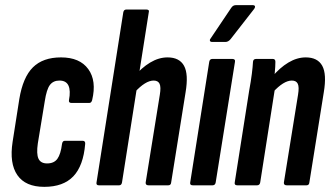

<svg xmlns="http://www.w3.org/2000/svg" viewBox="-20 -720 1287 746"><path d="M152 6Q79 6 47.5 -39.5Q16 -85 29 -169L55 -335Q69 -420 108 -458.5Q147 -497 217 -497Q290 -497 323 -451.5Q356 -406 338 -331Q335 -320 327 -320H258Q246 -320 248 -331Q255 -368 246 -387.5Q237 -407 211 -407Q187 -407 174 -390Q161 -373 154 -327L127 -163Q121 -122 129.5 -103.5Q138 -85 163 -85Q190 -85 203 -103Q216 -121 221 -161Q223 -173 232 -173H301Q312 -173 311 -161Q304 -76 265 -35Q226 6 152 6Z M364 0Q353 0 355 -11L459 -672Q461 -683 471 -683H549Q554 -683 557 -680.5Q560 -678 558 -672L454 -11Q452 0 443 0ZM557 0Q545 0 546 -11L601 -352Q606 -382 600 -394.5Q594 -407 577 -407Q561 -407 542.5 -395.5Q524 -384 504 -362L499 -420Q530 -457 563.5 -477Q597 -497 631 -497Q677 -497 695 -464.5Q713 -432 701 -361L645 -11Q644 0 634 0Z M729 0Q717 0 719 -11L793 -480Q795 -491 805 -491H883Q888 -491 891 -488.5Q894 -486 893 -480L818 -11Q816 0 806 0ZM803 -557Q798 -557 796 -561Q794 -565 798 -570L878 -689Q885 -700 896 -700H962Q969 -700 970.5 -696Q972 -692 968 -686L876 -568Q867 -557 856 -557Z M1094 0Q1082 0 1083 -11L1138 -352Q1143 -382 1137 -394.5Q1131 -407 1114 -407Q1098 -407 1079.5 -395.5Q1061 -384 1041 -362L1036 -420Q1067 -457 1100.5 -477Q1134 -497 1168 -497Q1214 -497 1232 -464.5Q1250 -432 1238 -361L1182 -11Q1181 0 1171 0ZM902 0Q890 0 892 -11L948 -367Q955 -405 958.5 -433Q962 -461 963 -480Q964 -491 975 -491H1040Q1050 -491 1050 -480Q1050 -462 1047.5 -436.5Q1045 -411 1043 -394L1048 -375L991 -11Q989 0 979 0Z"/></svg>

Font: Sofia Sans Extra Condensed
Style: Bold Italic
Weight: 700
Italic angle: -9°
Designer: Botio Nikoltchev, Ani Petrova
Foundry: lettersoup
Version: Version 4.101